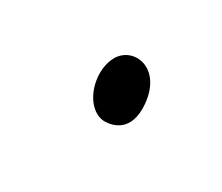

<svg xmlns="http://www.w3.org/2000/svg" viewBox="-33 -110 194 168"><g transform="rotate(-30 64.5 -26.0)"><path d="M47.5 -27.5C45 -20.6 45.5 -13.9 48.5 -9.2C52.1 -3.4 63.8 10.6 86.6 -5.4C115.3 -25.7 103.1 -53.5 83 -53.5C68.7 -53.5 52.7 -41.8 47.5 -27.5Z"/></g></svg>

Font: Take Off
Style: Moose
Weight: 400
Foundry: Cannot Into Space Fonts
Version: Version 0.89